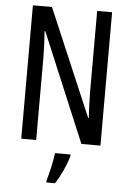

<svg xmlns="http://www.w3.org/2000/svg" viewBox="-61 -759 692 1024"><g transform="rotate(5 284.5 -246.5)"><path d="M497 0V-714H417V-286C417 -248 419 -200 422 -141H419L175 -714H73V0H153V-438C153 -479 151 -527 147 -582H151L395 0ZM342 71V61H259C255 101 238 174 227 210V221H273C300 181 328 120 342 71Z"/></g></svg>

Font: Noto Sans Sinhala UI ExtraCondensed
Style: Regular
Weight: 400
Width: 2
Designer: Jelle Bosma - Monotype Design Team
Foundry: Monotype Imaging Inc.
Version: Version 2.006